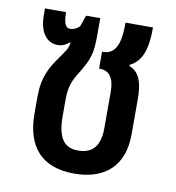

<svg xmlns="http://www.w3.org/2000/svg" viewBox="-68 -609 623 681"><g transform="rotate(10 243.5 -268.5)"><path d="M243 11C358 11 420 -52 420 -161V-289C420 -346 408 -385 370 -399V-403C416 -425 429 -475 429 -548H330C330 -499 326 -432 270 -432H266V-371H269C305 -371 321 -344 321 -297V-166C321 -103 295 -72 243 -72C200 -72 168 -94 168 -182V-242C168 -302 185 -321 208 -360C238 -411 239 -438 239 -499V-548H188L174 -508C164 -497 151 -492 141 -492C123 -492 116 -509 116 -548H40V-524C40 -462 67 -428 107 -428C123 -428 137 -435 148 -445L150 -443C149 -423 134 -406 120 -385C90 -343 68 -307 68 -233V-175C68 -53 128 11 243 11Z"/></g></svg>

Font: Noto Sans Thai Cond Med
Style: Regular
Weight: 500
Width: 3
Designer: Monotype Design Team
Foundry: Monotype Imaging Inc.
Version: Version 2.002